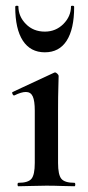

<svg xmlns="http://www.w3.org/2000/svg" viewBox="-20 -648 306 668"><path d="M44 0Q41 0 41 -6Q41 -12 44 -12Q78 -12 89.5 -26Q101 -40 101 -81V-263Q101 -297 94 -312.5Q87 -328 70 -328Q62 -328 52 -325Q42 -322 30 -316Q26 -315 23.5 -321Q21 -327 24 -328L168 -395Q170 -396 171 -396Q175 -396 179.5 -391.5Q184 -387 184 -384Q184 -373 183 -344Q182 -315 182 -264V-81Q182 -40 193.5 -26Q205 -12 239 -12Q242 -12 242 -6Q242 0 239 0Q219 0 194 -1Q169 -2 141 -2Q114 -2 88.5 -1Q63 0 44 0ZM33 -624Q33 -628 38.5 -628Q44 -628 44 -626Q44 -591 70 -564.5Q96 -538 136 -538Q174 -538 200.5 -564.5Q227 -591 227 -626Q227 -628 232.5 -628Q238 -628 238 -624Q238 -547 212 -506.5Q186 -466 136 -466Q86 -466 59.5 -506.5Q33 -547 33 -624Z"/></svg>

Font: Cormorant Light SemiBold
Style: Regular
Weight: 600
Version: Version 4.000